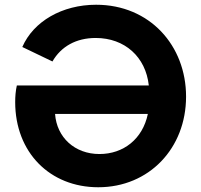

<svg xmlns="http://www.w3.org/2000/svg" viewBox="-20 -777 848 809"><path d="M394 12C608 12 764 -152 764 -370C764 -585 611 -757 385 -757C242 -757 121 -687 74 -579L201 -518C237 -581 301 -617 383 -617C506 -617 594 -537 607 -417H51C46 -395 44 -371 44 -347C44 -134 191 12 394 12ZM212 -297H603C581 -191 500 -128 399 -128C295 -128 219 -198 212 -297Z"/></svg>

Font: Mluvka ExtraBold
Style: Regular
Weight: 800
Designer: Modified by Jiří Krblich, Original typeface by Gumpita Rahayu
Foundry: Gumpita Rahayu & Jiří Krblich
Version: Version 2.000;Glyphs 3.1.1 (3134)